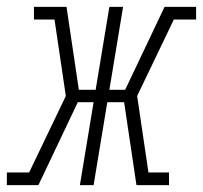

<svg xmlns="http://www.w3.org/2000/svg" viewBox="-59 -540 592 560"><path d="M-39 0V-37H26L133 -260L100 -483H40V-520H135L171 -278H220L260 -520H300L260 -278H306L421 -520H513V-483H448L341 -260L374 -37H434V0H339L303 -242H254L214 0H174L214 -242H168L53 0Z"/></svg>

Font: Iosevka Curly Slab Extralight
Style: Italic
Weight: 200
Italic angle: -9°
Monospace: yes
Designer: Belleve Invis
Foundry: Belleve Invis
Version: Version 22.1.2; ttfautohint (v1.8.4)